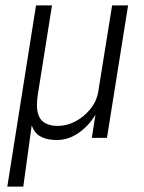

<svg xmlns="http://www.w3.org/2000/svg" viewBox="-20 -509 530 709"><path d="M7 180 113 -489H172L120 -162Q113 -118 119.5 -92.5Q126 -67 145 -55.5Q164 -44 193 -44Q227 -44 259 -61Q291 -78 315 -108Q339 -138 344 -178L394 -489H453L375 0H319L334 -95H338Q313 -49 273.5 -20.5Q234 8 191 8Q144 8 120 -11.5Q96 -31 91 -75L101 -74L66 180Z"/></svg>

Font: Nunito Sans 10pt Condensed Light
Style: Italic
Weight: 300
Width: 3
Italic angle: -9°
Designer: Vernon Adams
Foundry: Vernon Adams
Version: Version 3.101;gftools[0.9.27]